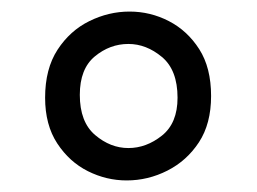

<svg xmlns="http://www.w3.org/2000/svg" viewBox="-20 -860 444 332"><path d="M345 -694Q345 -646 324 -614Q303 -582 269.5 -565Q236 -548 199 -548Q164 -548 132 -564Q100 -580 79 -612Q58 -644 58 -691Q58 -741 79.5 -774Q101 -807 134.5 -823.5Q168 -840 204 -840Q240 -840 272 -823.5Q304 -807 324.5 -775Q345 -743 345 -694ZM287 -691Q287 -739 260 -761.5Q233 -784 202 -784Q170 -784 144 -762.5Q118 -741 118 -696Q118 -649 144.5 -626.5Q171 -604 202 -604Q233 -604 260 -625.5Q287 -647 287 -691Z"/></svg>

Font: Yaldevi ExtraLight
Style: Regular
Weight: 400
Version: Version 1.100